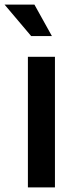

<svg xmlns="http://www.w3.org/2000/svg" viewBox="-53 -812 326 832"><path d="M82 -655.8 -33.2 -792H96.2L171.9 -655.8ZM67.9 0V-565.9H185.1V0Z"/></svg>

Font: BDO Grotesk Medium
Style: Regular
Weight: 500
Designer: Deni Anggara
Foundry: Lokal Container
Version: Version 2.000